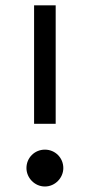

<svg xmlns="http://www.w3.org/2000/svg" viewBox="-20 -674 333 712"><path d="M106.4 -654.3V-214.8H186.5V-654.3ZM146.5 -119.1C108.4 -119.1 78.1 -88.9 78.1 -50.8C78.1 -14.6 108.4 17.6 146.5 17.6C184.6 17.6 214.8 -14.6 214.8 -50.8C214.8 -88.9 184.6 -119.1 146.5 -119.1Z"/></svg>

Font: Sen-gleads
Style: Regular
Weight: 400
Designer: Kosal Sen, Philatype
Foundry: Philatype
Version: Version 1.004; ttfautohint (v1.8.3)